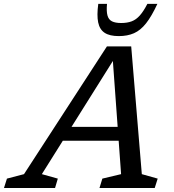

<svg xmlns="http://www.w3.org/2000/svg" viewBox="-83 -948 877 968"><path d="M206 -238.5 228.5 -308.5H568L544.5 -238.5ZM632 -70 712 -47.5 697 0H418.5L433 -47.5L527.5 -70L484.5 -662H499.5L128 -70L208.5 -47.5L194.5 0H-63L-48 -47.5L38 -70L456 -714H578.5ZM528 -832Q558.5 -832 581 -840.5Q603.5 -849 622.2 -870.2Q641 -891.5 660 -928.5H710.5Q681.5 -866 653.5 -830.5Q625.5 -795 592.5 -780.5Q559.5 -766 516 -766Q470 -766 444.8 -782.5Q419.5 -799 412 -834.8Q404.5 -870.5 412.5 -928.5H456.5Q453 -891.5 458.8 -870.2Q464.5 -849 481.5 -840.5Q498.5 -832 528 -832Z"/></svg>

Font: Newsreader 7pt
Style: Italic
Weight: 400
Italic angle: -17°
Designer: Hugues Gentile
Foundry: Production Type
Version: Version 1.003